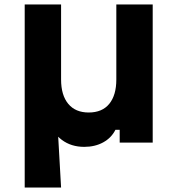

<svg xmlns="http://www.w3.org/2000/svg" viewBox="-20 -635 790 855"><path d="M355 19Q297 19 255.5 -12Q214 -43 192 -102Q170 -161 170 -243L252 -281Q252 -211 284 -172.5Q316 -134 375 -134Q435 -134 466.5 -172.5Q498 -211 498 -281V-615H660V0H513V-57H494Q476 -21 439.5 -1Q403 19 355 19ZM90 200V-615H252V-281L245 -100H235L252 200Z"/></svg>

Font: Martian Mono SemiExpanded
Style: Bold
Weight: 700
Width: 6
Designer: Roman Shamin
Foundry: Evil Martians
Version: Version 1.000